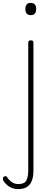

<svg xmlns="http://www.w3.org/2000/svg" viewBox="-83 -795 383 1332"><path d="M43 517Q7 517 -20 499Q-47 481 -62 454Q-63 448 -63 442Q-63 436 -57 431Q-48 426 -42.5 427Q-37 428 -33 435Q-20 455 -1 468.5Q18 482 44 482Q87 482 100 456.5Q113 431 113 385V-500Q113 -508 117.5 -511.5Q122 -515 131 -515Q141 -515 145 -511.5Q149 -508 149 -500V388Q149 427 139 456Q129 485 105.5 501Q82 517 43 517ZM130 -690Q111 -690 102 -701Q93 -712 93 -733Q93 -754 102.5 -764.5Q112 -775 130 -775Q149 -775 158.5 -764.5Q168 -754 168 -733Q168 -712 158.5 -701Q149 -690 130 -690Z"/></svg>

Font: Playwrite NG Modern Thin
Style: Regular
Weight: 250
Designer: Veronika Burian, José Scaglione
Foundry: TypeTogether
Version: Version 1.002